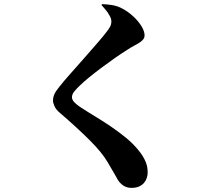

<svg xmlns="http://www.w3.org/2000/svg" viewBox="-20 -842 1040 931"><path d="M498 -689Q509 -703 514.5 -714Q520 -725 520 -739Q520 -750 514.5 -760.5Q509 -771 502 -782Q495 -791 487.5 -800Q480 -809 472 -818L475 -822Q500 -821 522.5 -817.5Q545 -814 564 -805Q589 -793 610.5 -776Q632 -759 648 -740Q664 -721 672.5 -703Q681 -685 681 -671Q681 -660 675.5 -652.5Q670 -645 659 -637Q647 -629 631.5 -621Q616 -613 598 -601Q569 -583 535.5 -559.5Q502 -536 470 -512Q438 -488 410.5 -465.5Q383 -443 367 -427Q349 -410 339 -397Q329 -384 329 -371Q329 -358 340.5 -346Q352 -334 369 -323Q404 -300 443 -276.5Q482 -253 520 -227Q558 -201 592 -173Q626 -145 651 -114Q665 -97 673.5 -82.5Q682 -68 687 -55.5Q692 -43 694 -30.5Q696 -18 696 -5Q696 7 692 20Q688 33 679 44Q670 55 655 62Q640 69 617 69Q595 69 578.5 58Q562 47 552 31Q542 14 531.5 -5Q521 -24 501 -57Q475 -102 415.5 -161.5Q356 -221 269 -296Q252 -310 244.5 -326.5Q237 -343 237 -354Q237 -369 243 -383.5Q249 -398 266 -419Q286 -445 320 -483Q354 -521 389 -561Q424 -601 454 -635.5Q484 -670 498 -689Z"/></svg>

Font: XinYuGongZhangJiaSongA
Style: Regular
Weight: 900
Designer: XinYuGong
Foundry: Adobe Systems Incorporated
Version: Version 1.00